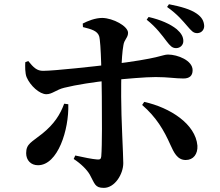

<svg xmlns="http://www.w3.org/2000/svg" viewBox="-20 -837 1040 908"><path d="M812.8 -609.4C832.1 -609.4 847 -623.7 847 -642.8C847 -662.8 837.4 -680 815.8 -698.9C785.1 -723.6 739.8 -743.5 682.8 -756.7L673.6 -743.8C719.3 -707.8 747.8 -668.1 767.6 -642.1C784.5 -620.5 794.2 -609.4 812.8 -609.4ZM471.1 51.5C522.9 51.5 563 -13.5 563 -65.6C563 -105.1 553 -276.9 553 -380C553 -452.5 552.8 -564.7 563.6 -623.1C567.5 -650.6 585.6 -658.4 585.6 -681.7C585.6 -713.4 514.6 -751.4 463.7 -752.2C430.6 -752.2 395.1 -738.1 371.3 -725.6L372.3 -708.9C414 -698.8 440.1 -690.6 448.7 -666.4C458.3 -638.3 460.7 -451.8 461.5 -380.6C462.2 -295.6 463.4 -149.7 458.9 -97.6C457.9 -84.4 451.8 -81.9 440.6 -82.7C414.8 -84.6 377.3 -92.6 335.9 -101.6L328.5 -85.2C363.2 -62.6 391.2 -34.5 404.6 -11.2C428.5 32.2 428.7 51.5 471.1 51.5ZM159.6 -55.6C253.8 -55.6 306.5 -223.7 303 -344L283.5 -346.6C264.5 -294.7 235.9 -250 179.8 -204.8C129.5 -164.2 103.7 -157.5 103.7 -112.7C103.7 -78.8 126.3 -55.6 159.6 -55.6ZM199.4 -391.4C226.9 -391.4 246.5 -413.2 283.9 -422C340.7 -436.2 427.2 -449.4 497.8 -456.7C577.9 -464.7 667.1 -472.6 716.3 -472.6C775.2 -472.6 808.8 -465.8 847.2 -465.8C875.6 -465.8 890.9 -478.1 890.9 -505.1C890.9 -551.2 819.7 -579 774.7 -579C746.4 -579 741.3 -561 497 -531.6C432.9 -523.8 239 -502.2 184.1 -502C154.9 -501.7 138.5 -517.5 113.7 -548.4L99.6 -542.8C98.5 -523.8 98.3 -490.2 105.8 -472.1C123.3 -431 167.5 -391.4 199.4 -391.4ZM858.3 -80.3C894.8 -80.3 915.9 -108.9 913.6 -148.3C904.8 -250.5 785.1 -327.8 662.1 -355.2L652.2 -340.6C719.1 -282.7 754.7 -222.3 786 -151.8C801.6 -117.8 817.8 -80.3 858.3 -80.3ZM914 -680.3C936.2 -681.7 946.4 -699.7 945.6 -715.1C944.2 -738.1 934.2 -756.3 909.4 -773.2C880.3 -793.2 836.5 -805.7 779 -817L770.1 -804.1C820.9 -768.1 845.6 -736.6 865.2 -714.2C884.6 -692.1 893.9 -679.5 914 -680.3Z"/></svg>

Font: Source Han Serif CN VF
Style: Regular
Weight: 250
Designer: Ryoko NISHIZUKA 西塚涼子 (kana & ideographs); Frank Grießhammer (Latin, Greek & Cyrillic); Wenlong ZHANG 张文龙 (bopomofo); San
Foundry: Adobe
Version: Version 2.002;hotconv 1.1.0;makeotfexe 2.6.0